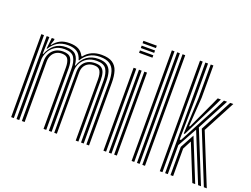

<svg xmlns="http://www.w3.org/2000/svg" viewBox="-118 -1053 1705 1305"><g transform="rotate(20 734.5 -400.0)"><path d="M597.5 0V-450Q597.5 -494.8 587.8 -526.5Q578 -558.2 553.1 -575Q528.2 -591.8 482.8 -591.8Q438.5 -591.8 407.1 -573.4Q375.8 -555 355.8 -520.5H352Q341.2 -558.8 316.9 -575.2Q292.5 -591.8 250 -591.8Q205 -591.8 175.4 -573Q145.8 -554.2 125 -520.5H120.5L129.2 -600H148.8V-591L137 -554H141.2Q163.5 -582.5 190.4 -595.5Q217.2 -608.5 255.5 -608.5Q295.8 -608.5 320.9 -595.4Q346 -582.2 360.8 -552.2H366Q387.8 -580.8 418.8 -594.6Q449.8 -608.5 488.2 -608.5Q539 -608.5 566.9 -590Q594.8 -571.5 605.8 -536.9Q616.8 -502.2 616.8 -453V0ZM53.5 0V-600H72.8V0ZM131 0V-434.5Q131 -464 143.2 -488Q155.5 -512 178.5 -526.1Q201.5 -540.2 233.8 -540.2Q276.8 -540.2 292 -515.4Q307.2 -490.5 307.2 -443.8V0H287.8V-442.8Q287.8 -481 276.2 -502.4Q264.8 -523.8 231.2 -523.8Q206.8 -523.8 188.8 -512.6Q170.8 -501.5 160.9 -481.9Q151 -462.2 151 -436V0ZM92.2 0V-600H111.5L107.8 -478.2H112.2Q129.5 -523.2 162.1 -549.1Q194.8 -575 244.5 -575Q293 -574.8 314.6 -551.2Q336.2 -527.8 340.5 -478.2H344.2Q360 -525.2 394.2 -550.2Q428.5 -575.2 477 -575Q517.2 -574.8 539.1 -559.8Q561 -544.8 569.6 -516.8Q578.2 -488.8 578.2 -449V0H558.8V-446.8Q558.8 -500.8 540.6 -529.6Q522.5 -558.5 471 -558.5Q431.8 -558.5 403.8 -541.9Q375.8 -525.2 361 -498.1Q346.2 -471 346.2 -439.5V0H326.2V-446.8Q326.2 -500.8 308 -529.6Q289.8 -558.5 238.2 -558.5Q195.8 -558.5 167.8 -539.2Q139.8 -520 125.9 -491.2Q112 -462.5 112 -433.2V0ZM365.2 0V-441Q365.2 -471.2 377.6 -493.6Q390 -516 412.8 -528.1Q435.5 -540.2 466.5 -540.2Q495.2 -540.2 511.1 -529.1Q527 -518 533.4 -496.4Q539.8 -474.8 539.8 -443.8V0H520.5V-442.8Q520.5 -482 508.6 -502.9Q496.8 -523.8 464 -523.8Q439.8 -523.8 421.8 -514Q403.8 -504.2 393.9 -486.2Q384 -468.2 384 -442.5V0Z M721 -777.5V-794.8H817.8V-777.5ZM721 -708V-725.5H817.8V-708ZM721 -742.8V-760H817.8V-742.8ZM798.5 0V-600H817.8V0ZM721 0V-600H740.2V0ZM759.8 0V-600H779V0Z M1002.2 0V-800H1021.5V0ZM924.8 0V-800H944V0ZM963.5 0V-800H982.8V0Z M1167.2 0V-800H1186.5V-544.5L1182 -248.5H1191.2L1343.8 -538L1374.5 -600H1397L1276.2 -371L1426.8 0H1405.8L1264 -349.8L1186.5 -209.5V0ZM1206 0V-204.2L1261 -305.8L1384.8 0H1364L1258 -262L1225.2 -199V0ZM1128.5 0V-800H1147.8V0ZM1447.5 0 1298 -369.5 1419.5 -600H1442L1319.5 -368L1468.5 0ZM1194.2 -296.2 1206 -555.2V-800H1225.2V-566L1211 -356.2H1217.2L1311.5 -560.2L1329.5 -600H1352L1328.2 -550.2L1201.5 -296.2Z"/></g></svg>

Font: Big Shoulders Inline Text Thin SemiBold
Style: Regular
Weight: 600
Version: Version 2.002